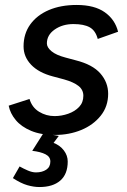

<svg xmlns="http://www.w3.org/2000/svg" viewBox="-20 -532 513 774"><path d="M201 12Q145 12 105.5 -4.5Q66 -21 43.5 -48Q21 -75 15 -106L99 -133Q109 -99 137.5 -81.5Q166 -64 200 -64Q228 -64 255 -73.5Q282 -83 299 -101Q316 -119 316 -146Q316 -170 296.5 -185.5Q277 -201 238 -212L193 -224Q136 -239 105.5 -271Q75 -303 75 -345Q75 -396 102 -433.5Q129 -471 177 -491.5Q225 -512 289 -512Q361 -512 402.5 -482.5Q444 -453 456 -404L374 -375Q365 -409 341.5 -422Q318 -435 276 -435Q232 -435 200.5 -413Q169 -391 169 -357Q169 -341 187.5 -325.5Q206 -310 244 -300L285 -289Q353 -272 384.5 -236Q416 -200 416 -154Q416 -103 386 -65.5Q356 -28 307.5 -8Q259 12 201 12ZM139 222Q116 222 90 214.5Q64 207 32 186L59 139Q75 148 92.5 155.5Q110 163 125 163Q150 163 166.5 152Q183 141 183 119Q183 100 163.5 90Q144 80 110 76L155 5L217 16L196 44Q222 54 237.5 74.5Q253 95 253 119Q253 170 223 196Q193 222 139 222Z"/></svg>

Font: Figtree Light Medium
Style: Italic
Weight: 500
Italic angle: -9.5°
Version: Version 2.000